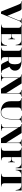

<svg xmlns="http://www.w3.org/2000/svg" viewBox="2068 -2616 553 4728"><g transform="rotate(90 2344.0 -251.5)"><path d="M254.9 -435.5 368.2 -157.2 480.5 -435.5Q487.3 -452.1 487.3 -466.8Q487.3 -498 429.7 -498V-507.8H556.6V-498Q514.6 -497.1 490.2 -431.6L374 -142.6L317.4 0H286.1Q268.6 0 259.8 -10.7Q258.8 -12.7 236.3 -72.3L91.8 -431.6Q72.3 -480.5 56.6 -489.3Q43 -498 9.8 -498V-507.8H195.3Q228.5 -507.8 254.9 -435.5Z M585.9 -507.8H1093.8V-361.3H1084Q1075.2 -498 961.9 -498H820.3V-268.6H868.2Q936.5 -268.6 936.5 -346.7H946.3V-180.7H936.5Q936.5 -258.8 868.2 -258.8H820.3V-9.8H971.7Q1085 -9.8 1093.8 -146.5H1103.5V0H585.9V-9.8Q661.1 -9.8 664.1 -69.3V-429.7Q664.1 -498 585.9 -498Z M1386.7 -498V-185.5H1464.8Q1562.5 -185.5 1562.5 -341.8Q1562.5 -498 1464.8 -498ZM1152.3 -507.8H1464.8Q1718.8 -507.8 1718.8 -341.8Q1718.8 -258.8 1636.2 -214.4Q1629.9 -210.9 1623.5 -207.5L1686.5 -76.2Q1701.7 -44.4 1716.8 -29.3Q1736.3 -9.8 1777.3 -9.8V0H1591.8Q1554.7 0 1522.5 -72.3L1472.7 -175.8Q1468.8 -175.8 1464.8 -175.8H1386.7V-78.1Q1386.7 -9.8 1464.8 -9.8V0H1152.3V-9.8Q1230.5 -9.8 1230.5 -78.1V-438.5Q1227.5 -498 1152.3 -498Z M2280.8 -113.3V0H2166L1899.4 -429.7V-78.1Q1899.4 -9.8 1977.5 -9.8V0H1811.5V-9.8Q1889.6 -9.8 1889.6 -78.1V-429.7Q1889.6 -498 1811.5 -498V-507.8H2034.7L2271 -129.9V-429.7Q2271 -498 2192.9 -498V-507.8H2358.9V-498Q2280.8 -498 2280.8 -429.7Z M2920.4 -273.4Q2920.4 4.9 2744.6 4.9Q2615.7 4.9 2543.5 -56.6Q2471.2 -118.2 2471.2 -253.9V-429.7Q2471.2 -498 2393.1 -498V-507.8H2705.6V-498Q2627.4 -498 2627.4 -429.7V-175.8Q2627.4 -4.9 2744.6 -4.9Q2910.6 -4.9 2910.6 -273.4V-429.7Q2910.6 -498 2832.5 -498V-507.8H2998.5V-498Q2920.4 -498 2920.4 -429.7Z M3502 -113.3V0H3387.2L3120.6 -429.7V-78.1Q3120.6 -9.8 3198.7 -9.8V0H3032.7V-9.8Q3110.8 -9.8 3110.8 -78.1V-429.7Q3110.8 -498 3032.7 -498V-507.8H3255.9L3492.2 -129.9V-429.7Q3492.2 -498 3414.1 -498V-507.8H3580.1V-498Q3502 -498 3502 -429.7Z M3614.3 -507.8H4122.1V-361.3H4112.3Q4103.5 -498 3990.2 -498H3848.6V-263.7H3897.5Q3965.8 -263.7 3965.8 -341.8H3975.6V-175.8H3965.8Q3965.8 -253.9 3897.5 -253.9H3848.6V-78.1Q3848.6 -9.8 3926.8 -9.8V0H3614.3V-9.8Q3692.4 -9.8 3692.4 -78.1V-429.7Q3692.4 -498 3614.3 -498Z M4293 -498Q4179.7 -498 4170.9 -361.3H4161.1V-507.8H4668.9V-361.3H4659.2Q4650.4 -498 4537.6 -498H4493.2V-78.1Q4493.2 -9.8 4571.3 -9.8V0H4258.8V-9.8Q4336.9 -9.8 4336.9 -78.1V-498Z"/></g></svg>

Font: spinweradC
Style: Bold
Weight: 700
Width: 7
Version: Version 0.3